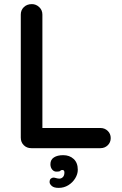

<svg xmlns="http://www.w3.org/2000/svg" viewBox="-20 -720 592 933"><path d="M468 -98Q489 -98 503.5 -84Q518 -70 518 -49Q518 -28 503.5 -14Q489 0 468 0H132Q110 0 95.5 -14.5Q81 -29 81 -51V-649Q81 -671 96 -685.5Q111 -700 135 -700Q155 -700 170.5 -685.5Q186 -671 186 -649V-81L165 -98ZM358 105Q358 126 345.5 146.5Q333 167 312 180Q291 193 265 193Q242 193 231.5 183.5Q221 174 221 165Q221 153 227 148Q233 143 240 143Q245 143 253 145.5Q261 148 270 148Q280 147 286.5 139.5Q293 132 293 118Q293 106 283 106Q276 106 273 110Q270 114 257 114Q243 115 234 104.5Q225 94 225 78Q225 56 242 45Q259 34 287 34Q318 34 338 52.5Q358 71 358 105Z"/></svg>

Font: Quicksand Light SemiBold
Style: Regular
Weight: 600
Version: Version 3.006